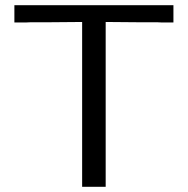

<svg xmlns="http://www.w3.org/2000/svg" viewBox="-20 -714 720 734"><path d="M35 -628V-694H643V-628H600L579 -629H501L384 -630V0H294V-630L177 -629H99L77 -628Z"/></svg>

Font: CMU Sans Serif
Style: Medium
Weight: 500
Version: Version 0.7.0